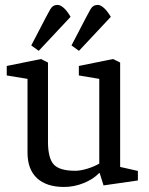

<svg xmlns="http://www.w3.org/2000/svg" viewBox="-20 -740 597 769"><path d="M236.8 8.8Q166.2 8.8 128.2 -26.4Q90.2 -61.7 90.2 -129V-424.1L7 -437.8V-475.8L143.9 -503.6L172.2 -489.6V-172.2Q172.2 -106.6 195.3 -81.3Q218.4 -56 281.5 -56Q302.2 -56 329.5 -64.3Q356.9 -72.6 377.6 -84.8V-424.1L295.8 -437.8V-475.8L432.7 -503.6L461.2 -489.6V-71.4L532.3 -55.4V-17.2L394.7 2.6L379.1 -47.2L376.6 -46.4Q353.5 -22.2 315.1 -6.7Q276.7 8.8 236.8 8.8ZM296.3 -536.4 266.3 -558 324.1 -669Q332.9 -686 342.7 -703.2Q352.4 -720.4 372.4 -720.4Q382 -720.4 395.3 -709Q408.6 -697.6 423.9 -672.6ZM135.1 -536.4 105.2 -558 163 -669Q171.8 -686 181.6 -703.2Q191.3 -720.4 211.3 -720.4Q220.8 -720.4 234.6 -709Q248.3 -697.6 262.7 -672.6Z"/></svg>

Font: Faustina Light
Style: Regular
Weight: 300
Designer: Alfonso Garcia
Foundry: http://www.omnibus-type.com
Version: Version 1.200